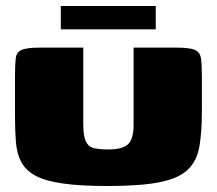

<svg xmlns="http://www.w3.org/2000/svg" viewBox="-20 -619 724 641"><path d="M654 -250Q654 -180 646 -131.5Q638 -83 608 -53.5Q578 -24 514.5 -11Q451 2 340 2Q248 2 189 -6.5Q130 -15 97.5 -33Q65 -51 50.5 -79Q36 -107 33 -146Q30 -185 30 -236V-362Q30 -403 32.5 -424Q35 -445 52.5 -452.5Q70 -460 113 -460H258V-205Q258 -165 266.5 -147Q275 -129 293.5 -124.5Q312 -120 341 -120Q389 -120 407.5 -137.5Q426 -155 426 -203V-460H569Q613 -460 630.5 -452.5Q648 -445 651 -424Q654 -403 654 -362ZM183 -521V-599H500V-521Z"/></svg>

Font: Genos Thin Black
Style: Regular
Weight: 900
Version: Version 1.010